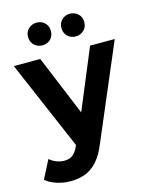

<svg xmlns="http://www.w3.org/2000/svg" viewBox="-147 -838 890 1128"><g transform="rotate(-15 298.0 -274.0)"><path d="M140 202Q98 202 57 189Q16 176 -10 153L47 42Q65 58 88.5 67Q112 76 135 76Q168 76 187.5 60.5Q207 45 223 9L251 -57L263 -74L456 -538H606L363 33Q337 98 303.5 135Q270 172 229.5 187Q189 202 140 202ZM232 21 -8 -538H153L339 -88ZM389 -612Q360 -612 340 -631Q320 -650 320 -681Q320 -712 340 -731Q360 -750 389 -750Q418 -750 438.5 -731Q459 -712 459 -681Q459 -650 438.5 -631Q418 -612 389 -612ZM187 -612Q158 -612 137.5 -631Q117 -650 117 -681Q117 -712 137.5 -731Q158 -750 187 -750Q216 -750 236 -731Q256 -712 256 -681Q256 -650 236 -631Q216 -612 187 -612Z"/></g></svg>

Font: MOST Montserrat
Style: Bold
Weight: 700
Designer: Julieta Ulanovsky
Foundry: Julieta Ulanovsky
Version: Version 8.000;March 11, 2024;FontCreator 15.0.0.2926 64-bit